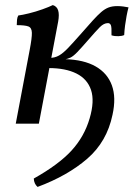

<svg xmlns="http://www.w3.org/2000/svg" viewBox="-20 -487 532 756"><path d="M128 249Q114 237 113 216Q211 161 261.5 106Q312 51 333 -21Q353 -89 338.5 -132.5Q324 -176 281 -197.5Q238 -219 171 -219L175 -259Q196 -259 212.5 -268.5Q229 -278 248.5 -298.5Q268 -319 298 -353Q326 -385 345 -406Q364 -427 378.5 -439.5Q393 -452 407.5 -457.5Q422 -463 442 -463Q453 -463 465 -461.5Q477 -460 486 -458Q482 -443 478.5 -424.5Q475 -406 472.5 -387Q470 -368 469 -349Q461 -345 446 -344.5Q431 -344 419 -348Q420 -380 416.5 -388Q413 -396 405 -396Q389 -396 373.5 -380.5Q358 -365 326 -328Q299 -297 284 -281.5Q269 -266 258 -260.5Q247 -255 230 -252L236 -254Q310 -252 356.5 -225.5Q403 -199 420.5 -151Q438 -103 423 -35Q401 71 323.5 138Q246 205 128 249ZM42 0 97 -291Q106 -338 105.5 -358Q105 -378 91.5 -383Q78 -388 46 -388Q46 -399 47 -409Q48 -419 52 -426Q68 -428 94.5 -434.5Q121 -441 147.5 -450.5Q174 -460 188 -467Q204 -462 209 -446Q214 -430 209 -402L133 0Z"/></svg>

Font: Vollkorn
Style: Italic
Weight: 400
Italic angle: -11°
Designer: Friedrich Althausen
Foundry: Friedrich Althausen
Version: Version 5.001